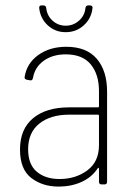

<svg xmlns="http://www.w3.org/2000/svg" viewBox="-20 -682 486 710"><path d="M376 -343V-10Q376 0 366 0H356Q346 0 346 -10V-58Q346 -61 344 -61.5Q342 -62 341 -59Q319 -26 281 -9Q243 8 197 8Q137 8 95.5 -24Q54 -56 54 -129Q54 -205 102.5 -245Q151 -285 235 -285H342Q346 -285 346 -289V-345Q346 -407 315.5 -444Q285 -481 223 -481Q175 -481 142 -457.5Q109 -434 102 -394Q100 -383 91 -385L80 -387Q70 -389 71 -397Q79 -448 121.5 -478.5Q164 -509 225 -509Q300 -509 338 -464.5Q376 -420 376 -343ZM346 -145V-254Q346 -258 342 -258H236Q167 -258 125.5 -225Q84 -192 84 -130Q84 -74 116 -47Q148 -20 200 -20Q260 -20 303 -52Q346 -84 346 -145ZM125 -652V-654Q125 -662 134 -662H140Q150 -662 151 -652Q154 -624 174.5 -605.5Q195 -587 223 -587Q251 -587 272 -605.5Q293 -624 296 -652Q297 -662 307 -662H313Q318 -662 320.5 -659Q323 -656 322 -652Q318 -614 290 -588.5Q262 -563 223 -563Q184 -563 156.5 -588.5Q129 -614 125 -652Z"/></svg>

Font: Barlow Semi Condensed Thin
Style: Regular
Weight: 250
Width: 4
Designer: Jeremy Tribby
Foundry: Tribby Type
Version: Version 1.408